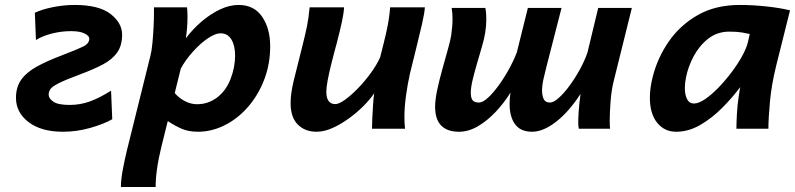

<svg xmlns="http://www.w3.org/2000/svg" viewBox="-20 -523 3229 780"><path d="M126 -360.4 121.6 -471.2Q150.4 -484.9 194.6 -493.9Q238.8 -502.9 283.2 -502.9Q381.8 -502.9 429 -466.3Q476.1 -429.7 476.1 -382.3Q476.1 -338.4 456.3 -310.1Q436.5 -281.7 398.4 -261.5Q360.4 -241.2 306.2 -221.2Q247.1 -199.2 219.7 -185.5Q192.4 -171.9 185.1 -161.4Q177.7 -150.9 177.7 -138.2Q177.7 -123.5 196.5 -110.1Q215.3 -96.7 262.7 -96.7Q306.2 -96.7 345.7 -111.1Q385.3 -125.5 431.2 -154.8L436 -38.6Q401.4 -19 346.7 -3.4Q292 12.2 235.4 12.2Q147.5 12.2 96.2 -26.9Q44.9 -65.9 44.9 -125.5Q44.9 -169.4 66.2 -199.2Q87.4 -229 128.7 -252Q169.9 -274.9 229.5 -297.4Q293.5 -321.8 318.1 -334Q342.8 -346.2 342.8 -366.2Q342.8 -377.4 323.5 -387Q304.2 -396.5 268.6 -396.5Q230 -396.5 191.7 -387Q153.3 -377.4 126 -360.4Z M714.4 -244.1 689.9 -145Q706.1 -125.5 730.5 -112.5Q754.9 -99.6 780.3 -99.6Q804.2 -99.6 824.2 -106.7Q844.2 -113.8 860.8 -126Q897.9 -153.8 916.5 -201.7Q935.1 -249.5 935.1 -297.4Q935.1 -337.9 919.9 -362.8Q904.8 -387.7 876 -387.7Q854.5 -387.7 824.2 -367.2Q793.9 -346.7 764.2 -313.7Q734.4 -280.8 714.4 -244.1ZM605.5 -493.2H739.7Q741.7 -479 741.7 -455.6Q741.7 -409.7 734.9 -367.2Q762.2 -403.8 797.9 -434.6Q833.5 -465.3 872.6 -484.1Q911.6 -502.9 949.2 -502.9Q1012.2 -502.9 1044.9 -455.1Q1077.6 -407.2 1077.6 -334.5Q1077.6 -264.6 1054.7 -203.1Q1031.7 -141.6 992.2 -94.2Q952.6 -46.9 902.8 -19.5Q845.2 12.2 784.7 12.2Q746.1 12.2 718.5 0.2Q690.9 -11.7 661.6 -31.2L635.7 72.8Q623.5 123 617.9 163.1Q612.3 203.1 612.3 236.8H471.2Q471.2 206.5 478.8 166.5Q486.3 126.5 495.6 87.9L591.3 -297.4Q596.2 -315.9 599.1 -346.9Q602.1 -377.9 603.8 -411.4Q605.5 -444.8 605.5 -469.7Z M1625.5 0H1491.2Q1491.2 -13.2 1492.4 -41Q1493.7 -68.8 1495.6 -98.1Q1497.6 -127.4 1500 -144Q1483.4 -119.1 1456.3 -92Q1429.2 -64.9 1396.5 -41.3Q1363.8 -17.6 1330.1 -2.7Q1296.4 12.2 1266.1 12.2Q1218.8 12.2 1189.7 -17.1Q1160.6 -46.4 1160.6 -104.5Q1160.6 -124 1163.8 -147Q1167 -169.9 1173.3 -195.8L1209 -338.4Q1220.7 -384.8 1227.3 -417.2Q1233.9 -449.7 1237.8 -493.2H1377.9Q1376 -465.8 1368.4 -431.4Q1360.8 -397 1348.1 -347.7Q1345.7 -338.9 1338.9 -314Q1332 -289.1 1324.5 -257.8Q1316.9 -226.6 1311.3 -197.3Q1305.7 -168 1305.7 -150.4Q1305.7 -100.1 1342.3 -100.1Q1356.9 -100.1 1381.8 -117.9Q1406.7 -135.7 1434.6 -164.6Q1462.4 -193.4 1486.6 -226.6Q1510.7 -259.8 1524.4 -290.5Q1540 -351.1 1548.1 -386.7Q1556.2 -422.4 1559.6 -445.8Q1563 -469.2 1564.9 -493.2H1706.1Q1704.1 -467.8 1694.6 -425.8Q1685.1 -383.8 1671.9 -331.5Q1658.7 -279.3 1645 -222.2Q1635.7 -180.7 1629.4 -134.3Q1623 -87.9 1623 -48.8Q1623 -35.2 1623.5 -22.9Q1624 -10.7 1625.5 0Z M1814.9 -490.7H1951.7Q1954.1 -479.5 1954.8 -467.8Q1955.6 -456.1 1955.6 -444.3Q1955.6 -418 1951.2 -390.6Q1947.8 -367.7 1938.2 -334.7Q1928.7 -301.8 1918.2 -266.1Q1907.7 -230.5 1900.1 -198.7Q1892.6 -167 1892.6 -146Q1892.6 -125.5 1899.7 -116Q1906.7 -106.4 1926.3 -106.4Q1940.9 -106.4 1961.7 -125.2Q1982.4 -144 2004.6 -174.3Q2026.9 -204.6 2046.6 -240.2Q2066.4 -275.9 2079.6 -310.1L2124.5 -490.7H2261.2L2200.7 -254.9Q2195.8 -235.8 2189 -206.8Q2182.1 -177.7 2182.1 -154.8Q2182.1 -135.3 2188.7 -120.8Q2195.3 -106.4 2214.4 -106.4Q2229 -106.4 2250.2 -125.5Q2271.5 -144.5 2293.9 -175Q2316.4 -205.6 2335.9 -241.2Q2355.5 -276.9 2366.7 -310.1L2410.2 -490.7H2546.9L2473.1 -193.4Q2463.9 -156.2 2460.4 -110.6Q2457 -64.9 2457 -33.2Q2457 -8.3 2458.5 0H2331.5Q2329.1 -9.8 2329.1 -26.9Q2329.1 -43 2330.8 -69.3Q2332.5 -95.7 2338.4 -141.6Q2292 -69.8 2239.7 -28.8Q2187.5 12.2 2141.1 12.2Q2095.2 12.2 2072.8 -17.8Q2050.3 -47.9 2050.3 -101.1Q2050.3 -124 2053.7 -146.5Q2027.8 -105 1993.7 -68.6Q1959.5 -32.2 1921.4 -10Q1883.3 12.2 1845.2 12.2Q1747.6 12.2 1747.6 -89.4Q1747.6 -117.2 1756.3 -158.2Q1765.1 -199.2 1777.3 -242.9Q1789.6 -286.6 1799.8 -323.5Q1810.1 -360.4 1813 -379.4Q1815.4 -396.5 1816.9 -413.3Q1818.4 -430.2 1818.4 -446.8Q1818.4 -470.7 1814.9 -490.7Z M3101.6 0H2971.7Q2971.7 -22 2973.6 -58.8Q2975.6 -95.7 2981 -131.3L2986.8 -168.9Q2956.1 -127.4 2914.8 -85.7Q2873.5 -43.9 2825.7 -15.9Q2777.8 12.2 2726.6 12.2Q2679.2 12.2 2649.7 -24.4Q2620.1 -61 2620.1 -126Q2620.1 -165 2631.3 -209.5Q2650.4 -286.6 2696.3 -353.5Q2742.2 -420.4 2814.5 -461.7Q2886.7 -502.9 2985.4 -502.9Q3038.6 -502.9 3094.5 -496.8Q3150.4 -490.7 3189.5 -481L3133.3 -256.3Q3114.3 -179.7 3107.9 -110.1Q3101.6 -40.5 3101.6 0ZM3018.1 -350.6 3025.9 -384.8Q3016.6 -387.2 2995.4 -390.9Q2974.1 -394.5 2942.9 -394.5Q2894 -394.5 2857.4 -366Q2820.8 -337.4 2797.9 -294.2Q2774.9 -251 2766.6 -207Q2762.2 -185.1 2762.2 -165.5Q2762.2 -138.2 2771.2 -120.4Q2780.3 -102.5 2799.3 -102.5Q2818.4 -102.5 2844.2 -120.1Q2870.1 -137.7 2897.7 -166Q2925.3 -194.3 2950.7 -227.8Q2976.1 -261.2 2994.1 -293.7Q3012.2 -326.2 3018.1 -350.6Z"/></svg>

Font: Andika
Style: Bold Italic
Weight: 700
Italic angle: -14°
Designer: Victor Gaultney, Annie Olsen, Julie Remington, Don Collingsworth, Eric Hays, Becca Hirsbrunner
Foundry: SIL International
Version: Version 6.101